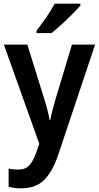

<svg xmlns="http://www.w3.org/2000/svg" viewBox="-20 -786 540 1046"><path d="M1 -543H129L222 -244Q231 -216 238.5 -187Q246 -158 250 -132H254Q258 -155 265.5 -184Q273 -213 282 -244L372 -543H498L296 61Q266 149 220.5 194.5Q175 240 95 240Q74 240 57 237.5Q40 235 27 232V132Q37 135 50.5 136.5Q64 138 78 138Q119 138 140.5 114Q162 90 178 43L194 -3ZM418 -756Q402 -737 374 -709Q346 -681 315.5 -653Q285 -625 261 -606H179V-619Q204 -651 232 -691.5Q260 -732 278 -766H418Z"/></svg>

Font: Noto Sans Georgian SemiCondensed SemiBold
Style: Regular
Weight: 600
Width: 4
Designer: Monotype Design Team, Akaki Razmadze
Foundry: Google LLC
Version: Version 2.005; ttfautohint (v1.8.4.7-5d5b)